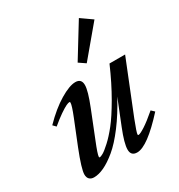

<svg xmlns="http://www.w3.org/2000/svg" viewBox="-173 -839 902 967"><g transform="rotate(-30 277.5 -355.5)"><path d="M348.1 -504.9 310.1 -530.8 427.7 -722.2 492.2 -676.8ZM93.8 11.2Q76.7 11.2 67.1 1.7Q57.6 -7.8 57.6 -25.4Q57.6 -57.1 98.6 -160.6L154.8 -300.3Q178.2 -358.4 178.2 -374.5Q178.2 -379.4 174.3 -379.4Q168 -379.4 154.8 -373.3Q141.6 -367.2 115.5 -349.4Q89.4 -331.5 57.6 -304.7L41.5 -321.3Q102.5 -383.8 159.2 -417.7Q215.8 -451.7 250.5 -451.7Q285.6 -451.7 285.6 -415Q285.6 -381.8 252.9 -299.8L192.4 -147.9Q165 -80.6 165 -65.9Q165 -62 168.9 -62Q174.3 -62 188.5 -69.8Q202.6 -77.6 231 -103.5Q259.3 -129.4 290.5 -168.7Q321.8 -208 364.3 -281.2Q406.7 -354.5 446.8 -446.8H537.6L416 -143.6Q390.1 -77.1 390.1 -66.4Q390.1 -62 394 -62Q403.8 -62 433.1 -80.8Q462.4 -99.6 507.8 -138.7L525.4 -122.1Q404.3 11.2 344.7 11.2Q308.6 11.2 308.6 -25.4Q308.6 -61 339.8 -138.7L397.5 -283.2Q354.5 -203.1 309.3 -143.6Q264.2 -84 224.9 -51.5Q185.5 -19 153.1 -3.9Q120.6 11.2 93.8 11.2Z"/></g></svg>

Font: Elstob 10pt SemiBold
Style: Italic
Weight: 600
Italic angle: -20°
Designer: Peter S. Baker
Version: Version 1.015